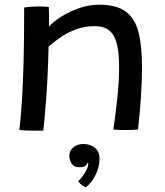

<svg xmlns="http://www.w3.org/2000/svg" viewBox="-20 -550 705 818"><path d="M164.5 6.5Q155 6.5 141.5 6.8Q128 7 114.5 6.5Q101.5 6.5 85.8 5.8Q70 5 62.5 3.5Q69 -52 73.5 -122Q78 -192 80.5 -288Q83 -384 83 -518Q95 -520 111.5 -521.2Q128 -522.5 146 -522.5Q157 -522.5 168.2 -522Q179.5 -521.5 188 -520Q188.5 -512 188.8 -484.8Q189 -457.5 188.5 -437Q207 -457.5 241 -479Q275 -500.5 317 -515.2Q359 -530 401.5 -530Q477.5 -530 517 -499.8Q556.5 -469.5 570.8 -410.2Q585 -351 585 -264Q585 -212.5 580.8 -142.5Q576.5 -72.5 568 1.5Q552 4 516.5 4Q500.5 4 486 3.5Q471.5 3 463 1.5Q472.5 -62.5 480 -133.5Q487.5 -204.5 487.5 -265.5Q487.5 -317.5 479.5 -356.5Q471.5 -395.5 449 -417Q426.5 -438.5 382.5 -438.5Q337 -438.5 299 -423.2Q261 -408 232.8 -387.5Q204.5 -367 187 -351.5Q184 -225 176.8 -130.8Q169.5 -36.5 164.5 6.5ZM345.5 248.5Q341.5 247 331 240Q320.5 233 312.5 222Q326 211 341 187.5Q356 164 356 148Q356 143.5 354.5 141Q352 149 344.8 155.8Q337.5 162.5 319.5 162.5Q295 162.5 285.2 147Q275.5 131.5 275.5 114.5Q275.5 92 292.2 77.8Q309 63.5 335.5 63.5Q364.5 63.5 384.2 79.8Q404 96 404 126Q404 159.5 388.2 193Q372.5 226.5 345.5 248.5Z"/></svg>

Font: Grandstander
Style: Regular
Weight: 400
Designer: Tyler Finck
Foundry: Etcetera Type Co
Version: Version 1.200; ttfautohint (v1.8.3)